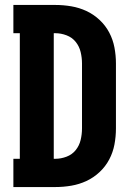

<svg xmlns="http://www.w3.org/2000/svg" viewBox="-20 -755 540 775"><path d="M34 0V-114H60V-621H34V-735H203Q236 -735 268 -729.5Q300 -724 329 -710.5Q358 -697 382 -674.5Q406 -652 421 -623.5Q436 -595 442 -563Q448 -531 448 -499V-237Q448 -204 442 -172Q436 -140 421 -111.5Q406 -83 382 -60.5Q358 -38 329 -24.5Q300 -11 268 -5.5Q236 0 203 0ZM203 -114Q226 -114 248.5 -122.5Q271 -131 285.5 -149Q300 -167 305.5 -190Q311 -213 311 -237V-499Q311 -522 305.5 -545Q300 -568 285.5 -586Q271 -604 248.5 -612.5Q226 -621 203 -621H197V-114Z"/></svg>

Font: Iosevka Slab Heavy
Style: Regular
Weight: 900
Monospace: yes
Designer: Belleve Invis
Foundry: Belleve Invis
Version: Version 11.1.0; ttfautohint (v1.8.3)